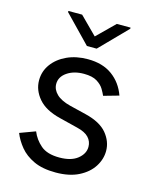

<svg xmlns="http://www.w3.org/2000/svg" viewBox="-114 -829 743 919"><g transform="rotate(15 257.0 -369.5)"><path d="M59.7 -394.9Q59.7 -439.6 85.8 -475.3Q111.9 -511 157.1 -531.8Q202.4 -552.6 259.9 -552.6Q333.5 -552.6 381.2 -517.8Q429 -483 450.3 -423.3L375 -402Q370 -414.1 359.2 -432.5Q348.4 -451 325.1 -465.6Q301.8 -480.1 259.9 -480.1Q209.9 -480.1 176.7 -457.2Q143.5 -434.3 143.5 -399.1Q143.5 -371.4 166.2 -349.3Q188.9 -327.1 235.8 -315.3L316.8 -295.5Q391.3 -277.3 424.4 -237.4Q457.4 -197.4 457.4 -150.6Q457.4 -109.4 433.6 -72.3Q409.8 -35.2 363.6 -11.9Q317.5 11.4 250 11.4Q184.7 11.4 141.3 -8.9Q98 -29.1 72.1 -60.7Q46.2 -92.3 32.7 -126.4L109.4 -154.8Q124.3 -117.5 156.1 -90Q187.9 -62.5 248.6 -62.5Q307.2 -62.5 339 -88.1Q370.7 -113.6 370.7 -147.7Q370.7 -174.4 352.6 -193.9Q334.5 -213.4 294 -223L203.1 -245.7Q129.6 -263.8 94.6 -304.9Q59.7 -345.9 59.7 -394.9ZM177.6 -751.4 262.8 -666.2 349.4 -751.4H417.6V-745.7L286.9 -612.2H238.6L109.4 -745.7V-751.4Z"/></g></svg>

Font: Inter UI
Style: Regular
Weight: 400
Designer: Rasmus Andersson
Foundry: rsms
Version: Version 2.2